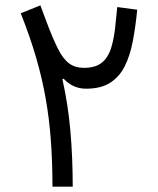

<svg xmlns="http://www.w3.org/2000/svg" viewBox="-20 -703 594 723"><path d="M296.1 -447.5Q262.9 -447.5 240.3 -464.2Q217.7 -480.9 198.5 -518.9Q179.3 -556.9 155.5 -620L132.1 -682.8L58.1 -653Q92.6 -566.2 115.6 -487.5Q138.6 -408.8 152.1 -331.6Q165.7 -254.5 171.6 -173.1Q177.5 -91.8 177.6 0H253.9Q253.7 -112 245 -210.7Q236.3 -309.5 215.1 -404.4L219.4 -407Q254 -369 304.1 -369Q359.3 -369 394.2 -391Q429.2 -413.1 449.4 -453Q469.6 -493 480 -547.3Q490.4 -601.6 496.7 -666.4L421.5 -676.5L415.7 -619.6Q410.9 -562.4 399 -524.1Q387.2 -485.8 363 -466.7Q338.8 -447.5 296.1 -447.5Z"/></svg>

Font: Estedad-FD VF
Style: Regular
Weight: 100
Designer: Amin Abedi
Version: Version 7.3